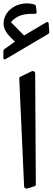

<svg xmlns="http://www.w3.org/2000/svg" viewBox="-26 -1101 312 1136"><path d="M2.4 -749C4.9 -749 246.1 -893.1 258.8 -899.9C262.7 -902.3 265.6 -906.3 265.6 -910.6L262.2 -960.9C261.7 -967.3 258.3 -970.7 253.9 -970.7C251.9 -970.7 249.5 -970.2 247.5 -968.8L118.2 -892.1C116.7 -891.1 116.2 -891.1 115.2 -892.1L40.5 -968.3C39.1 -969.7 39.1 -969.7 40 -971.2C70.8 -1007.3 112.3 -1021.5 179.2 -1019C186.5 -1019 191.9 -1023.9 190.9 -1030.3L186.5 -1064C185.6 -1069.8 182.6 -1073.2 176.8 -1074.7C162.1 -1079.1 147.5 -1081 132.8 -1081C59.6 -1081 -4.9 -1029.8 -4.9 -960.9C-4.9 -916 35.2 -880.4 61.5 -856C62.5 -855 62.5 -855 61.5 -854L0.5 -810.6C-4.4 -807.1 -5.8 -804.2 -5.8 -798.8L-6.3 -760.3C-6.3 -753.4 -2.4 -749 2.5 -749ZM136.7 14.1 177.7 1C183.1 -0.5 186 -4.4 186 -9.8L182.1 -666.5C182.1 -678.2 170.9 -683.6 159.7 -678.7L92.8 -646C89.4 -644.5 87.9 -641.1 87.9 -637.2L116.7 1.9C117.2 10.2 124 17.1 136.7 14.1Z"/></svg>

Font: Pfont
Style: Regular
Weight: 400
Designer: Damoon Khanjanzadeh
Foundry: pfont
Version: Version 1.000;PS 000.300;hotconv 1.0.88;makeotf.lib2.5.64775